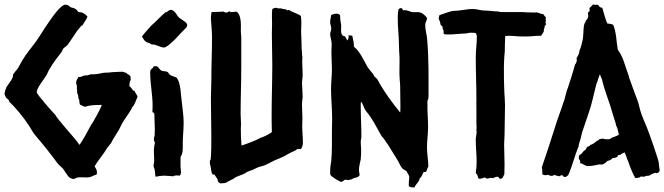

<svg xmlns="http://www.w3.org/2000/svg" viewBox="-25 -774 2927 846"><path d="M2.9 -341.8C9.8 -336.9 15.6 -334 15.6 -325.2C39.1 -306.6 84 -250 99.6 -224.6C110.4 -210 117.2 -193.4 128.9 -179.7C163.1 -139.6 196.3 -98.6 227.5 -55.7C235.4 -44.9 245.1 -39.1 252.9 -30.3C261.7 -17.6 269.5 -3.9 280.3 7.8C288.1 10.7 290 14.6 300.8 14.6C303.7 14.6 309.6 9.8 313.5 8.8C325.2 5.9 343.8 7.8 358.4 7.8C365.2 7.8 375 6.8 388.7 -1C393.6 -3.9 402.3 -1 402.3 -12.7C402.3 -23.4 398.4 -33.2 391.6 -40C408.2 -70.3 430.7 -92.8 446.3 -121.1C453.1 -127.9 457 -135.7 463.9 -142.6C474.6 -165 487.3 -181.6 499 -202.1C503.9 -210.9 507.8 -219.7 513.7 -231.4C519.5 -243.2 556.6 -292 556.6 -300.8C568.4 -311.5 570.3 -323.2 581.1 -347.7C581.1 -352.5 570.3 -365.2 567.4 -374H563.5C560.5 -374 553.7 -390.6 544.9 -393.6C545.9 -402.3 544.9 -415 551.8 -421.9C549.8 -424.8 549.8 -428.7 550.8 -434.6C549.8 -437.5 546.9 -441.4 543.9 -444.3C537.1 -445.3 536.1 -449.2 532.2 -452.1C527.3 -455.1 521.5 -455.1 514.6 -458C494.1 -457 472.7 -457 452.1 -454.1C434.6 -454.1 426.8 -453.1 410.2 -449.2C398.4 -446.3 385.7 -447.3 374 -446.3C367.2 -443.4 359.4 -441.4 348.6 -441.4C339.8 -441.4 332 -431.6 320.3 -435.5C317.4 -424.8 310.5 -424.8 310.5 -406.2C313.5 -401.4 314.5 -392.6 313.5 -380.9C316.4 -377 314.5 -371.1 314.5 -366.2C317.4 -358.4 320.3 -353.5 320.3 -344.7C320.3 -339.8 322.3 -337.9 324.2 -333C325.2 -330.1 323.2 -326.2 327.1 -313.5C335.9 -309.6 341.8 -304.7 350.6 -303.7C371.1 -310.5 391.6 -311.5 412.1 -311.5H423.8C421.9 -302.7 383.8 -231.4 377 -224.6C372.1 -214.8 331.1 -138.7 324.2 -135.7L316.4 -148.4C299.8 -169.9 224.6 -252.9 219.7 -266.6C210.9 -275.4 138.7 -356.4 136.7 -367.2C136.7 -386.7 169.9 -425.8 180.7 -444.3C185.5 -453.1 188.5 -463.9 195.3 -472.7C210 -499 229.5 -522.5 247.1 -545.9C250 -549.8 250 -554.7 252.9 -558.6C259.8 -567.4 268.6 -569.3 274.4 -578.1C288.1 -598.6 302.7 -619.1 317.4 -641.6C326.2 -648.4 328.1 -659.2 338.9 -663.1C345.7 -675.8 355.5 -686.5 360.4 -701.2C348.6 -713.9 337.9 -720.7 321.3 -720.7C314.5 -727.5 311.5 -736.3 293 -740.2C281.2 -740.2 280.3 -755.9 257.8 -752.9C232.4 -740.2 203.1 -695.3 185.5 -669.9C167 -643.6 153.3 -619.1 134.8 -592.8C115.2 -565.4 90.8 -538.1 73.2 -507.8C66.4 -496.1 60.5 -484.4 53.7 -472.7C46.9 -463.9 39.1 -456.1 34.2 -448.2C31.2 -443.4 32.2 -438.5 31.2 -433.6C24.4 -417 11.7 -404.3 2.9 -388.7C1 -385.7 -4.9 -366.2 -4.9 -361.3C-4.9 -353.5 0 -348.6 2.9 -341.8Z M646.5 -282.2C649.4 -273.4 655.3 -283.2 655.3 -265.6C655.3 -246.1 657.2 -224.6 657.2 -204.1C657.2 -195.3 656.2 -185.5 656.2 -174.8C653.3 -171.9 653.3 -160.2 653.3 -156.2C653.3 -152.3 657.2 -151.4 657.2 -144.5C657.2 -137.7 654.3 -133.8 654.3 -127C651.4 -108.4 654.3 -89.8 654.3 -71.3C654.3 -64.5 655.3 -61.5 651.4 -45.9C651.4 -42 652.3 -39.1 653.3 -35.2C660.2 -23.4 656.2 -7.8 661.1 4.9C673.8 2 686.5 0 697.3 0C711.9 0 723.6 2 738.3 2.9C741.2 0 747.1 -1 753.9 -1C757.8 -1 762.7 -1 766.6 0C770.5 -2.9 772.5 -8.8 772.5 -15.6C772.5 -24.4 770.5 -32.2 770.5 -40V-71.3C770.5 -78.1 770.5 -82 771.5 -85C782.2 -97.7 780.3 -126 780.3 -141.6C780.3 -171.9 784.2 -203.1 784.2 -233.4C784.2 -263.7 779.3 -292 776.4 -322.3C771.5 -351.6 772.5 -405.3 754.9 -429.7C750 -436.5 726.6 -438.5 720.7 -447.3C717.8 -451.2 715.8 -456.1 710.9 -458C704.1 -460.9 694.3 -459 686.5 -462.9C677.7 -466.8 674.8 -477.5 666 -482.4C662.1 -481.4 657.2 -481.4 652.3 -482.4C649.4 -468.8 636.7 -473.6 636.7 -455.1C636.7 -396.5 651.4 -339.8 646.5 -282.2ZM633.8 -584C640.6 -577.1 647.5 -578.1 656.2 -577.1C668 -574.2 686.5 -564.5 697.3 -564.5C710 -564.5 739.3 -593.8 749 -603.5C761.7 -616.2 770.5 -627.9 783.2 -639.6C790 -648.4 799.8 -652.3 799.8 -664.1C799.8 -674.8 778.3 -685.5 769.5 -692.4C753.9 -700.2 748 -730.5 727.5 -730.5C716.8 -730.5 714.8 -720.7 704.1 -719.7C681.6 -701.2 663.1 -679.7 640.6 -660.2C636.7 -656.2 600.6 -615.2 600.6 -613.3C608.4 -601.6 610.4 -588.9 633.8 -584Z M904.3 -34.2C905.3 -29.3 906.2 2 918.9 -5.9C923.8 1 928.7 8.8 933.6 15.6C933.6 24.4 936.5 29.3 945.3 34.2C953.1 34.2 960.9 32.2 968.8 32.2C972.7 29.3 975.6 28.3 979.5 25.4C982.4 25.4 980.5 26.4 993.2 18.6C1005.9 14.6 1006.8 9.8 1017.6 4.9C1028.3 0 1039.1 -2.9 1049.8 -7.8C1056.6 -10.7 1059.6 -14.6 1066.4 -17.6C1074.2 -21.5 1081.1 -22.5 1087.9 -25.4C1096.7 -29.3 1104.5 -34.2 1115.2 -38.1C1124 -41 1132.8 -42 1141.6 -45.9C1158.2 -52.7 1173.8 -62.5 1189.5 -69.3C1200.2 -74.2 1209 -77.1 1219.7 -82C1238.3 -90.8 1254.9 -102.5 1273.4 -109.4C1278.3 -113.3 1283.2 -115.2 1288.1 -118.2C1289.1 -117.2 1293 -116.2 1299.8 -117.2C1307.6 -124 1309.6 -136.7 1309.6 -147.5C1309.6 -170.9 1306.6 -196.3 1306.6 -219.7C1306.6 -231.4 1307.6 -242.2 1307.6 -253.9C1307.6 -272.5 1305.7 -290 1305.7 -308.6C1305.7 -315.4 1305.7 -323.2 1306.6 -330.1C1307.6 -336.9 1308.6 -342.8 1308.6 -349.6C1308.6 -364.3 1306.6 -377 1306.6 -389.6L1305.7 -408.2C1305.7 -419.9 1308.6 -431.6 1308.6 -444.3C1308.6 -463.9 1306.6 -483.4 1306.6 -502C1306.6 -508.8 1306.6 -515.6 1307.6 -522.5C1306.6 -527.3 1305.7 -532.2 1305.7 -535.2C1305.7 -540 1305.7 -543.9 1304.7 -550.8C1303.7 -559.6 1303.7 -570.3 1303.7 -581.1C1303.7 -599.6 1301.8 -617.2 1301.8 -635.7C1301.8 -656.2 1304.7 -681.6 1300.8 -702.1C1300.8 -709 1256.8 -722.7 1251 -728.5C1249 -730.5 1245.1 -730.5 1240.2 -728.5C1236.3 -728.5 1239.3 -734.4 1228.5 -733.4C1221.7 -733.4 1215.8 -737.3 1209 -737.3C1205.1 -737.3 1202.1 -736.3 1198.2 -737.3C1195.3 -740.2 1193.4 -739.3 1185.5 -739.3C1184.6 -739.3 1181.6 -737.3 1174.8 -734.4C1171.9 -711.9 1173.8 -691.4 1173.8 -668.9C1173.8 -654.3 1172.9 -639.6 1172.9 -625C1172.9 -579.1 1174.8 -534.2 1174.8 -488.3C1174.8 -414.1 1171.9 -342.8 1171.9 -271.5C1171.9 -245.1 1171.9 -218.8 1172.9 -192.4C1165 -184.6 1129.9 -167 1122.1 -167C1114.3 -159.2 1050.8 -135.7 1039.1 -132.8C1037.1 -157.2 1036.1 -180.7 1036.1 -205.1C1036.1 -212.9 1037.1 -220.7 1037.1 -228.5C1037.1 -243.2 1035.2 -256.8 1035.2 -271.5C1035.2 -338.9 1038.1 -408.2 1038.1 -475.6C1038.1 -520.5 1038.1 -565.4 1038.1 -610.4C1038.1 -619.1 1036.1 -627.9 1036.1 -635.7C1036.1 -655.3 1041 -706.1 1017.6 -722.7C1012.7 -722.7 1006.8 -721.7 995.1 -720.7C988.3 -720.7 991.2 -721.7 984.4 -724.6C980.5 -720.7 976.6 -718.8 971.7 -718.8C966.8 -718.8 962.9 -720.7 958 -723.6C952.1 -720.7 914.1 -722.7 906.2 -719.7C907.2 -710.9 903.3 -704.1 904.3 -689.5C906.2 -662.1 909.2 -635.7 909.2 -609.4C909.2 -545.9 906.2 -483.4 906.2 -419.9C906.2 -393.6 904.3 -368.2 904.3 -341.8C904.3 -286.1 906.2 -231.4 906.2 -172.9C906.2 -143.6 906.2 -97.7 903.3 -72.3C903.3 -68.4 899.4 -68.4 899.4 -61.5C899.4 -55.7 900.4 -46.9 904.3 -34.2Z M1436.5 -579.1C1436.5 -564.5 1434.6 -547.9 1435.5 -533.2C1435.5 -510.7 1437.5 -491.2 1437.5 -468.8C1437.5 -440.4 1433.6 -411.1 1433.6 -380.9C1433.6 -337.9 1438.5 -293.9 1438.5 -251C1438.5 -232.4 1437.5 -214.8 1437.5 -196.3C1437.5 -152.3 1438.5 -108.4 1434.6 -64.5C1431.6 -48.8 1429.7 -34.2 1429.7 -18.6C1429.7 -12.7 1429.7 -7.8 1430.7 -4.9C1430.7 2.9 1472.7 27.3 1478.5 27.3C1485.4 27.3 1491.2 17.6 1498 17.6C1502 17.6 1504.9 19.5 1509.8 19.5C1513.7 19.5 1517.6 15.6 1525.4 16.6C1534.2 5.9 1550.8 12.7 1559.6 -2C1559.6 -8.8 1556.6 -16.6 1556.6 -25.4C1556.6 -41 1561.5 -55.7 1564.5 -72.3C1565.4 -85 1566.4 -97.7 1566.4 -112.3C1566.4 -124 1564.5 -135.7 1564.5 -148.4C1564.5 -157.2 1567.4 -164.1 1567.4 -172.9C1567.4 -216.8 1564.5 -260.7 1564.5 -304.7C1564.5 -311.5 1564.5 -319.3 1565.4 -326.2C1576.2 -314.5 1578.1 -295.9 1588.9 -283.2C1616.2 -251 1633.8 -213.9 1654.3 -177.7C1658.2 -170.9 1664.1 -167 1668 -160.2C1690.4 -129.9 1707 -98.6 1726.6 -68.4C1733.4 -57.6 1737.3 -45.9 1745.1 -35.2C1749 -30.3 1752 -28.3 1766.6 -19.5C1769.5 -8.8 1778.3 -4.9 1778.3 7.8C1778.3 18.6 1775.4 24.4 1776.4 46.9C1783.2 49.8 1786.1 52.7 1801.8 51.8C1806.6 36.1 1821.3 30.3 1824.2 11.7C1835 4.9 1835 -5.9 1840.8 -14.6C1843.8 -18.6 1849.6 -13.7 1852.5 -17.6C1856.4 -22.5 1855.5 -28.3 1862.3 -40C1862.3 -68.4 1856.4 -95.7 1856.4 -124C1856.4 -155.3 1861.3 -184.6 1861.3 -214.8C1861.3 -249 1857.4 -283.2 1858.4 -317.4V-330.1C1863.3 -336.9 1863.3 -344.7 1863.3 -355.5C1863.3 -434.6 1864.3 -516.6 1857.4 -597.7C1856.4 -620.1 1848.6 -640.6 1848.6 -663.1C1848.6 -677.7 1856.4 -682.6 1856.4 -693.4C1856.4 -697.3 1850.6 -702.1 1847.7 -705.1C1835.9 -716.8 1829.1 -720.7 1812.5 -720.7C1804.7 -720.7 1797.9 -719.7 1791 -720.7C1779.3 -722.7 1770.5 -731.4 1750 -728.5C1749 -735.4 1746.1 -738.3 1742.2 -738.3C1737.3 -738.3 1734.4 -736.3 1731.4 -733.4C1728.5 -722.7 1727.5 -710 1727.5 -696.3C1727.5 -673.8 1728.5 -652.3 1730.5 -629.9C1733.4 -593.8 1732.4 -556.6 1735.4 -521.5C1736.3 -487.3 1733.4 -456.1 1736.3 -421.9C1737.3 -411.1 1738.3 -403.3 1738.3 -392.6L1739.3 -304.7C1739.3 -295.9 1739.3 -287.1 1738.3 -278.3C1704.1 -320.3 1672.9 -362.3 1646.5 -408.2C1641.6 -418.9 1635.7 -429.7 1625 -436.5C1618.2 -453.1 1603.5 -463.9 1594.7 -478.5C1578.1 -506.8 1560.5 -548.8 1534.2 -568.4C1535.2 -586.9 1530.3 -597.7 1527.3 -616.2C1522.5 -619.1 1517.6 -616.2 1510.7 -619.1C1511.7 -611.3 1511.7 -600.6 1503.9 -595.7C1502.9 -603.5 1498 -607.4 1495.1 -614.3C1472.7 -614.3 1478.5 -644.5 1478.5 -660.2C1477.5 -672.9 1473.6 -682.6 1473.6 -706.1C1470.7 -710.9 1464.8 -713.9 1458 -713.9C1451.2 -713.9 1442.4 -711.9 1433.6 -707C1433.6 -696.3 1429.7 -688.5 1429.7 -677.7C1429.7 -667 1434.6 -657.2 1434.6 -646.5C1434.6 -638.7 1429.7 -631.8 1429.7 -624C1429.7 -611.3 1436.5 -595.7 1436.5 -579.1Z M1915 -671.9C1915 -661.1 1925.8 -658.2 1925.8 -654.3C1925.8 -651.4 1921.9 -654.3 1929.7 -638.7V-626C1932.6 -623 1936.5 -622.1 1941.4 -622.1C1945.3 -622.1 1945.3 -623 1960.9 -622.1C1984.4 -623 2006.8 -626 2031.2 -627C2038.1 -628.9 2044.9 -629.9 2051.8 -629.9C2058.6 -629.9 2063.5 -628.9 2070.3 -628.9C2073.2 -626 2076.2 -618.2 2076.2 -614.3C2076.2 -583 2071.3 -552.7 2071.3 -521.5C2071.3 -459 2074.2 -398.4 2074.2 -335.9C2074.2 -323.2 2073.2 -309.6 2074.2 -297.9C2074.2 -275.4 2074.2 -252.9 2074.2 -230.5C2074.2 -222.7 2075.2 -214.8 2075.2 -207C2075.2 -204.1 2072.3 -205.1 2075.2 -194.3C2075.2 -181.6 2071.3 -169.9 2071.3 -159.2C2071.3 -125 2075.2 -93.8 2075.2 -59.6C2075.2 -43 2074.2 -30.3 2071.3 -11.7C2074.2 -8.8 2077.1 -3.9 2079.1 -1C2082 3.9 2078.1 8.8 2085.9 13.7C2093.8 13.7 2102.5 11.7 2109.4 7.8C2116.2 7.8 2114.3 13.7 2122.1 12.7C2130.9 12.7 2131.8 9.8 2134.8 9.8C2138.7 9.8 2143.6 9.8 2147.5 10.7C2155.3 7.8 2159.2 3.9 2170.9 4.9C2173.8 7.8 2169.9 10.7 2178.7 13.7C2191.4 13.7 2190.4 4.9 2197.3 -5.9C2197.3 -20.5 2198.2 -34.2 2198.2 -48.8C2198.2 -79.1 2196.3 -108.4 2196.3 -138.7C2196.3 -153.3 2198.2 -164.1 2198.2 -178.7C2198.2 -222.7 2200.2 -266.6 2200.2 -310.5C2200.2 -330.1 2198.2 -347.7 2197.3 -367.2C2195.3 -405.3 2195.3 -441.4 2195.3 -477.5C2195.3 -494.1 2196.3 -509.8 2197.3 -526.4C2197.3 -533.2 2199.2 -540 2199.2 -546.9C2199.2 -570.3 2200.2 -592.8 2201.2 -615.2C2208 -616.2 2212.9 -616.2 2217.8 -616.2C2238.3 -616.2 2256.8 -613.3 2276.4 -613.3C2284.2 -613.3 2291 -613.3 2298.8 -613.3C2314.5 -613.3 2331.1 -616.2 2345.7 -616.2H2358.4C2365.2 -623 2367.2 -628.9 2371.1 -635.7C2370.1 -644.5 2375 -650.4 2375 -658.2L2381.8 -668C2381.8 -670.9 2377 -666 2379.9 -681.6C2379.9 -688.5 2377.9 -693.4 2380.9 -698.2C2374 -701.2 2373 -708 2368.2 -711.9C2356.4 -711.9 2348.6 -718.8 2337.9 -719.7C2335 -718.8 2332 -718.8 2327.1 -718.8C2324.2 -718.8 2282.2 -719.7 2280.3 -720.7H2185.5C2177.7 -720.7 2171.9 -723.6 2168.9 -723.6C2148.4 -723.6 2129.9 -727.5 2109.4 -727.5C2094.7 -727.5 2076.2 -734.4 2057.6 -734.4C2038.1 -734.4 2015.6 -729.5 1996.1 -727.5C1987.3 -726.6 1977.5 -726.6 1968.8 -725.6C1960.9 -724.6 1917 -710 1911.1 -707C1909.2 -701.2 1908.2 -696.3 1908.2 -691.4C1908.2 -686.5 1914.1 -682.6 1915 -671.9Z M2362.3 -37.1C2363.3 -34.2 2364.3 -29.3 2364.3 -22.5C2364.3 -15.6 2364.3 -10.7 2365.2 -5.9C2368.2 -2.9 2374 -2 2377.9 -2C2381.8 -2 2385.7 -2.9 2389.6 -3.9C2394.5 -1 2400.4 1 2405.3 1C2410.2 1 2414.1 -1 2418.9 -3.9C2422.9 1 2432.6 0 2439.5 2.9C2443.4 0 2447.3 -2 2452.1 -2C2457 -2 2454.1 5.9 2464.8 5.9C2469.7 5.9 2473.6 1 2478.5 -2C2497.1 -42 2505.9 -85.9 2524.4 -127.9C2524.4 -142.6 2534.2 -157.2 2539.1 -188.5C2551.8 -228.5 2567.4 -268.6 2579.1 -308.6C2585.9 -332 2590.8 -356.4 2596.7 -378.9C2599.6 -389.6 2601.6 -402.3 2606.4 -413.1C2609.4 -419.9 2610.4 -422.9 2611.3 -429.7C2614.3 -432.6 2611.3 -430.7 2618.2 -446.3L2627 -425.8C2639.6 -371.1 2662.1 -320.3 2676.8 -265.6C2680.7 -251 2687.5 -235.4 2690.4 -218.8C2697.3 -210 2698.2 -192.4 2702.1 -181.6C2691.4 -170.9 2672.9 -171.9 2662.1 -161.1C2657.2 -161.1 2653.3 -160.2 2648.4 -160.2C2641.6 -160.2 2635.7 -161.1 2630.9 -164.1C2628.9 -162.1 2625 -161.1 2618.2 -162.1C2614.3 -159.2 2614.3 -156.2 2603.5 -152.3C2599.6 -147.5 2583 -135.7 2576.2 -135.7C2573.2 -128.9 2569.3 -129.9 2562.5 -127L2553.7 -112.3C2542 -109.4 2544.9 -98.6 2528.3 -90.8C2525.4 -87.9 2525.4 -77.1 2525.4 -73.2C2530.3 -70.3 2532.2 -63.5 2531.2 -54.7C2542 -54.7 2542 -48.8 2562.5 -42C2581.1 -42 2598.6 -45.9 2617.2 -49.8C2631.8 -45.9 2641.6 -54.7 2652.3 -65.4C2663.1 -66.4 2668 -71.3 2674.8 -78.1C2685.5 -77.1 2687.5 -80.1 2695.3 -83C2698.2 -86.9 2693.4 -91.8 2709 -91.8C2712.9 -96.7 2719.7 -99.6 2727.5 -102.5C2734.4 -87.9 2737.3 -74.2 2744.1 -59.6C2751 -39.1 2762.7 -8.8 2774.4 10.7C2781.2 9.8 2787.1 9.8 2793 7.8C2795.9 6.8 2796.9 1 2808.6 4.9C2817.4 4.9 2818.4 0 2834 0C2837.9 0 2839.8 -3.9 2843.8 -4.9C2848.6 -7.8 2854.5 -9.8 2861.3 -12.7C2868.2 -9.8 2877 -9.8 2881.8 -22.5C2880.9 -34.2 2877.9 -44.9 2877.9 -55.7C2877.9 -67.4 2834 -191.4 2826.2 -210C2815.4 -236.3 2803.7 -261.7 2795.9 -288.1C2792 -300.8 2790 -315.4 2785.2 -328.1C2772.5 -362.3 2759.8 -395.5 2748 -429.7C2748 -432.6 2747.1 -433.6 2743.2 -446.3C2728.5 -484.4 2721.7 -522.5 2697.3 -554.7C2690.4 -590.8 2691.4 -630.9 2676.8 -665C2669.9 -668 2669.9 -668 2650.4 -670.9C2641.6 -693.4 2635.7 -715.8 2628.9 -739.3L2627 -740.2C2620.1 -740.2 2615.2 -744.1 2610.4 -752.9C2602.5 -752 2594.7 -752.9 2586.9 -753.9C2584 -747.1 2572.3 -742.2 2572.3 -735.4C2572.3 -730.5 2577.1 -725.6 2565.4 -718.8C2565.4 -710 2570.3 -703.1 2563.5 -692.4C2562.5 -688.5 2558.6 -685.5 2555.7 -682.6C2555.7 -675.8 2553.7 -675.8 2550.8 -670.9C2543.9 -652.3 2546.9 -622.1 2543 -601.6C2540 -585.9 2535.2 -566.4 2528.3 -550.8C2527.3 -540 2524.4 -531.2 2515.6 -518.6L2516.6 -505.9C2513.7 -499 2513.7 -494.1 2508.8 -490.2C2500 -456.1 2488.3 -421.9 2477.5 -387.7C2470.7 -372.1 2467.8 -356.4 2462.9 -337.9C2452.1 -305.7 2441.4 -274.4 2429.7 -242.2C2407.2 -171.9 2385.7 -103.5 2362.3 -37.1Z"/></svg>

Font: Caesar Dressing Cyrillic
Style: Regular
Weight: 400
Designer: Dathan Boardman
Foundry: Open Window
Version: Version 1.00;July 2, 2020;FontCreator 13.0.0.2642 64-bit